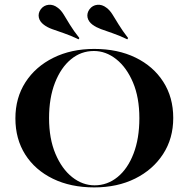

<svg xmlns="http://www.w3.org/2000/svg" viewBox="-20 -792 808 823"><path d="M383.9 11.3Q283.1 11.3 206.9 -25.8Q130.6 -62.9 88.3 -129.4Q46 -196 46 -284.7Q46 -372.6 89.1 -439.5Q132.3 -506.5 208.9 -544.4Q285.5 -582.3 383.9 -582.3Q484.7 -582.3 560.9 -545.2Q637.1 -508.1 679.8 -441.5Q722.6 -375 722.6 -286.3Q722.6 -198.4 679 -131.5Q635.5 -64.5 559.3 -26.6Q483.1 11.3 383.9 11.3ZM385.5 2.4Q440.3 2.4 483.9 -33.1Q527.4 -68.5 552.4 -133.5Q577.4 -198.4 577.4 -285.5Q577.4 -374.2 550 -438.7Q522.6 -503.2 478.2 -538.3Q433.9 -573.4 382.3 -573.4Q327.4 -573.4 284.3 -537.9Q241.1 -502.4 215.7 -437.5Q190.3 -372.6 190.3 -285.5Q190.3 -197.6 217.7 -132.7Q245.2 -67.7 289.5 -32.7Q333.9 2.4 385.5 2.4ZM316.9 -623.4Q281.5 -640.3 252.8 -650Q224.2 -659.7 203.2 -667.3Q182.3 -675 168.5 -685.5Q150 -699.2 146.4 -717.3Q142.7 -735.5 154.8 -752.4Q167.7 -769.4 188.3 -771.4Q208.9 -773.4 227.4 -758.9Q241.1 -749.2 252.8 -730.2Q264.5 -711.3 279.8 -685.9Q295.2 -660.5 320.2 -629ZM525.8 -623.4Q490.3 -640.3 461.7 -650Q433.1 -659.7 412.5 -667.3Q391.9 -675 377.4 -685.5Q358.9 -699.2 355.2 -717.3Q351.6 -735.5 363.7 -752.4Q376.6 -769.4 397.2 -771.4Q417.7 -773.4 436.3 -758.9Q450.8 -748.4 462.5 -729.4Q474.2 -710.5 489.5 -685.5Q504.8 -660.5 529 -629Z"/></svg>

Font: Playfair 144pt SemiExpanded ExtraBold
Style: Regular
Weight: 800
Width: 6
Designer: Claus Eggers Sørensen
Foundry: Claus Eggers Sørensen
Version: Version 2.203